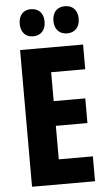

<svg xmlns="http://www.w3.org/2000/svg" viewBox="-61 -960 561 999"><g transform="rotate(-5 219.5 -460.5)"><path d="M75 -850C75 -805 101 -779 139 -779C180 -779 205 -807 205 -850C205 -894 180 -921 139 -921C101 -921 75 -896 75 -850ZM251 -850C251 -806 276 -779 317 -779C358 -779 383 -807 383 -850C383 -894 358 -921 317 -921C277 -921 251 -896 251 -850ZM394 0V-130H216V-305H381V-434H216V-585H394V-714H65V0Z"/></g></svg>

Font: Noto Sans Gujarati UI ExtraCondensed ExtraBold
Style: Regular
Weight: 800
Width: 2
Designer: Jelle Bosma - Monotype Design Team, Universal Thirst
Foundry: Monotype Imaging Inc.
Version: Version 2.106